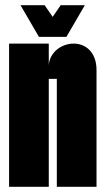

<svg xmlns="http://www.w3.org/2000/svg" viewBox="-20 -720 406 740"><path d="M307 -700H214L183 -655L152 -700H59L130 -578H236ZM352 0V-450C352 -521 308 -552 264 -552C218 -552 172 -520 168 -469V-552H15V0H168V-416H199V0Z"/></svg>

Font: Queering Heavy
Style: Bold
Weight: 900
Designer: Adam Naccarato
Foundry: adamnac
Version: Version 2.000;hotconv 1.0.109;makeotfexe 2.5.65596